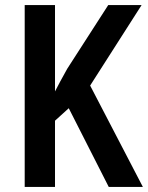

<svg xmlns="http://www.w3.org/2000/svg" viewBox="-20 -800 581 754"><path d="M541 -66 334 -464 536 -780H405L244 -530C223 -492 207 -463 196 -441V-780H77V-66H196V-326L250 -375L407 -66Z"/></svg>

Font: Noto Sans Malayalam UI Condensed SemiBold
Style: Regular
Weight: 600
Width: 3
Designer: Jelle Bosma - Monotype Design Team
Foundry: Monotype Imaging Inc.
Version: Version 2.104